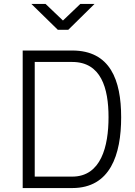

<svg xmlns="http://www.w3.org/2000/svg" viewBox="-20 -953 686 973"><path d="M346 0C539 0 594 -169 594 -359C594 -548 538 -697 346 -697H95V0ZM530 -359C530 -211 492 -58 346 -58H156V-639H346C492 -639 530 -507 530 -359ZM459 -933H387L299 -849L211 -933H139L273 -802H326Z"/></svg>

Font: TitilliumText22L
Style: 250 wt
Weight: 300
Designer: Campivisivi
Foundry: Campivisivi
Version: 1.000